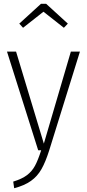

<svg xmlns="http://www.w3.org/2000/svg" viewBox="-20 -795 460 1016"><path d="M240 2Q221 62 199.5 100Q178 138 143.5 162.5Q109 187 55 201L50 166Q96 152 122.5 132Q149 112 165 82.5Q181 53 198 0H182L17 -522H65L212 -35L355 -522H403ZM102 -648 82 -670 197 -775H224L339 -670L318 -648L210 -733Z"/></svg>

Font: Fira Sans Condensed ExtraLight
Style: Regular
Weight: 275
Width: 3
Designer: Carrois Corporate & Edenspiekermann AG
Foundry: Carrois Corporate GbR & Edenspiekermann AG
Version: Version 4.203